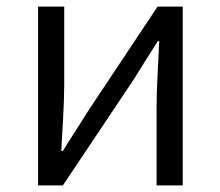

<svg xmlns="http://www.w3.org/2000/svg" viewBox="-20 -560 666 580"><path d="M95 0H170L384 -320C404 -353 436 -403 457 -436H461C458 -366 453 -294 453 -235V0H532V-540H456L243 -220C223 -187 190 -137 170 -104H165C169 -174 174 -247 174 -304V-540H95Z"/></svg>

Font: Noto Sans CJK JP DemiLight
Style: Regular
Weight: 350
Designer: Ryoko NISHIZUKA (kana & ideographs); Paul D. Hunt (Latin, Greek & Cyrillic); Wenlong ZHANG (bopomofo); Sandoll Communica
Foundry: Adobe Systems Incorporated
Version: Version 1.004;PS 1.004;hotconv 1.0.82;makeotf.lib2.5.63406